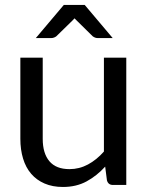

<svg xmlns="http://www.w3.org/2000/svg" viewBox="-20 -736 596 764"><path d="M150 -506.5V-183.5Q150 -126 176.5 -94.5Q203 -63 256.5 -63Q295.5 -63 330 -81.5Q364.5 -100 393.5 -133V-506.5H482.5V0H429.5Q410.5 0 405.5 -18.5L398.5 -73Q365.5 -36.5 324.5 -14.2Q283.5 8 230.5 8Q189 8 157.2 -5.8Q125.5 -19.5 104 -44.5Q82.5 -69.5 71.8 -105Q61 -140.5 61 -183.5V-506.5ZM428.5 -584.5H369Q358.5 -584.5 349 -591.5L285 -654.5L276.5 -663L268.5 -654.5L204 -591.5Q201 -589 195.5 -586.8Q190 -584.5 184 -584.5H122.5L234 -716.5H317Z"/></svg>

Font: LatoCHI
Style: Regular
Weight: 400
Designer: Lukasz Dziedzic
Foundry: tyPoland Lukasz Dziedzic
Version: Version 1.104